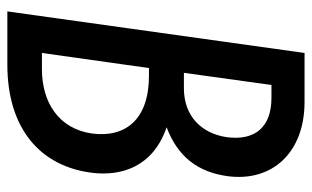

<svg xmlns="http://www.w3.org/2000/svg" viewBox="-183 -635 848 522"><g transform="rotate(90 241.0 -374.0)"><path d="M11 30H156C329 30 433 -59 450 -202C459 -280 434 -366 326 -403C406 -433 448 -488 459 -569C475 -690 395 -778 257 -778H124ZM246 -688C325 -688 363 -644 353 -567C343 -498 296 -450 220 -450H178L211 -688ZM186 -355C305 -355 355 -291 343 -200C330 -110 259 -64 168 -64H124L165 -355Z"/></g></svg>

Font: Smiley Sans Oblique
Style: Regular
Weight: 400
Italic angle: -8°
Designer: oooooohmygosh, Nagisa Chen, Janine Sui, Heda Shi, Jian Li
Foundry: atelierAnchor
Version: Version 2.0.1